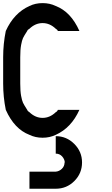

<svg xmlns="http://www.w3.org/2000/svg" viewBox="-20 -863 707 1217"><path d="M333.3 225Q355 223.3 372.1 207.1Q389.2 190.8 389.2 166.7H390.8Q389.2 145 373.3 127.9Q357.5 110.8 333.3 110.8V0Q401.7 0 450.8 49.2Q500 98.3 500 166.7Q500 235.8 451.2 284.6Q402.5 333.3 333.3 333.3H166.7V225ZM333.3 -8.3Q295.8 10 250 10Q204.2 10 166.7 -8.3Q70.8 -45 16.7 -166.7Q0 -248.3 0 -333.3V-500Q0 -585 16.7 -666.7Q68.3 -780.8 166.7 -825Q204.2 -843.3 250 -843.3Q295.8 -843.3 333.3 -825Q429.2 -788.3 483.3 -666.7H346.7Q343.3 -675.8 333.3 -680.8Q295.8 -716.7 250 -716.7Q204.2 -716.7 166.7 -680.8Q155 -675 152.5 -666.7Q132.5 -635.8 125.8 -621.7Q119.2 -607.5 113.8 -577.9Q108.3 -548.3 108.3 -500V-333.3Q108.3 -285 113.8 -255.4Q119.2 -225.8 125.8 -211.7Q132.5 -197.5 152.5 -166.7Q155.8 -157.5 166.7 -151.7Q204.2 -115.8 250 -115.8Q295.8 -115.8 333.3 -151.7Q343.3 -156.7 346.7 -166.7H483.3Q431.7 -52.5 333.3 -8.3Z"/></svg>

Font: 0xA000-Mono
Style: Mono-Bold
Weight: 700
Version: Version 0.1